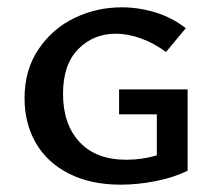

<svg xmlns="http://www.w3.org/2000/svg" viewBox="-20 -497 589 524"><path d="M492 -253V-31Q453 -12 404 -2.5Q355 7 309 7Q228 7 168.5 -23Q109 -53 78 -106.5Q47 -160 47 -229Q47 -306 85 -362.5Q123 -419 183.5 -448Q244 -477 312 -477Q359 -477 404.5 -463Q450 -449 487 -420L433 -355Q401 -379 365 -392Q329 -405 296 -405Q235 -405 193.5 -363Q152 -321 152 -241Q152 -158 197 -109.5Q242 -61 325 -61Q368 -61 408 -73V-185H305V-253Z"/></svg>

Font: Ysabeau SC Semibold
Style: Regular
Weight: 600
Designer: Christian Thalmann (Catharsis Fonts)
Version: Version 0.003